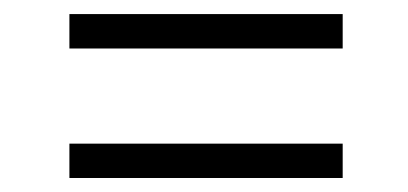

<svg xmlns="http://www.w3.org/2000/svg" viewBox="-20 -388 574 270"><path d="M461.9 -319.8H77.6V-368.2H461.9ZM461.9 -137.7H77.6V-186H461.9Z"/></svg>

Font: Vazirmatn RD ExtraLight
Style: Regular
Weight: 200
Designer: Saber Rastikerdar
Foundry: Saber Rastikerdar
Version: Version 32.102